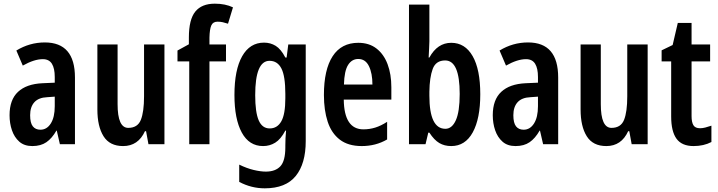

<svg xmlns="http://www.w3.org/2000/svg" viewBox="-20 -785 3910 1045"><path d="M224 -554Q388 -554 388 -363V0H306L289 -74H287Q263 -32 232.5 -11Q202 10 156 10Q112 10 85 -14Q58 -38 45 -76Q32 -114 32 -158Q32 -242 78 -285Q124 -328 211 -332L278 -335V-366Q278 -413 262.5 -438Q247 -463 213 -463Q166 -463 104 -428L69 -510Q141 -554 224 -554ZM237 -256Q190 -254 167 -228.5Q144 -203 144 -158Q144 -116 158.5 -97.5Q173 -79 200 -79Q235 -79 256.5 -113Q278 -147 278 -207V-259Z M875 -543V0H788L775 -71H769Q732 10 650 10Q577 10 543.5 -43.5Q510 -97 510 -189V-543H620V-218Q620 -89 678 -89Q729 -89 746.5 -132.5Q764 -176 764 -261V-543Z M1210 -451H1120V0H1010V-451H946V-510L1008 -544V-581Q1008 -679 1043 -722Q1078 -765 1149 -765Q1178 -765 1202.5 -760Q1227 -755 1248 -745L1221 -656Q1206 -661 1192.5 -664Q1179 -667 1164 -667Q1139 -667 1130 -646.5Q1121 -626 1120 -580V-543H1210Z M1417 -553Q1452 -553 1480.5 -535.5Q1509 -518 1533 -472H1540L1549 -543H1644V-17Q1644 106 1589.5 173Q1535 240 1421 240Q1348 240 1282 205V111Q1323 131 1360.5 140Q1398 149 1427 149Q1479 149 1506 120Q1533 91 1533 17V7Q1533 -33 1537 -74H1533Q1508 -27 1478 -8.5Q1448 10 1412 10Q1336 10 1296 -63.5Q1256 -137 1256 -268Q1256 -405 1298 -479Q1340 -553 1417 -553ZM1447 -454Q1369 -454 1369 -267Q1369 -174 1388 -130Q1407 -86 1448 -86Q1489 -86 1511 -124.5Q1533 -163 1533 -250V-274Q1533 -371 1511.5 -412.5Q1490 -454 1447 -454Z M1930 -552Q1989 -552 2029 -521Q2069 -490 2089.5 -435.5Q2110 -381 2110 -310V-243H1851Q1853 -81 1958 -81Q1991 -81 2022 -90.5Q2053 -100 2087 -122V-26Q2056 -8 2021.5 1Q1987 10 1949 10Q1875 10 1829.5 -25Q1784 -60 1763.5 -122.5Q1743 -185 1743 -268Q1743 -406 1790.5 -479Q1838 -552 1930 -552ZM1930 -464Q1895 -464 1874.5 -431.5Q1854 -399 1852 -325H2007Q2007 -386 1988 -425Q1969 -464 1930 -464Z M2317 -560Q2317 -545 2315.5 -521Q2314 -497 2313 -472H2317Q2361 -552 2436 -552Q2511 -552 2552.5 -479.5Q2594 -407 2594 -272Q2594 -139 2553 -64.5Q2512 10 2436 10Q2399 10 2371 -6.5Q2343 -23 2317 -63H2311L2296 0H2206V-760H2317ZM2403 -456Q2352 -456 2335 -409.5Q2318 -363 2317 -286V-264Q2317 -84 2404 -84Q2440 -84 2461 -130.5Q2482 -177 2482 -274Q2482 -456 2403 -456Z M2854 -554Q3018 -554 3018 -363V0H2936L2919 -74H2917Q2893 -32 2862.5 -11Q2832 10 2786 10Q2742 10 2715 -14Q2688 -38 2675 -76Q2662 -114 2662 -158Q2662 -242 2708 -285Q2754 -328 2841 -332L2908 -335V-366Q2908 -413 2892.5 -438Q2877 -463 2843 -463Q2796 -463 2734 -428L2699 -510Q2771 -554 2854 -554ZM2867 -256Q2820 -254 2797 -228.5Q2774 -203 2774 -158Q2774 -116 2788.5 -97.5Q2803 -79 2830 -79Q2865 -79 2886.5 -113Q2908 -147 2908 -207V-259Z M3505 -543V0H3418L3405 -71H3399Q3362 10 3280 10Q3207 10 3173.5 -43.5Q3140 -97 3140 -189V-543H3250V-218Q3250 -89 3308 -89Q3359 -89 3376.5 -132.5Q3394 -176 3394 -261V-543Z M3790 -87Q3804 -87 3819 -91Q3834 -95 3852 -101V-12Q3810 10 3755 10Q3691 10 3662 -30Q3633 -70 3633 -151V-451H3581V-511L3641 -540L3669 -660H3744V-543H3845V-451H3744V-153Q3744 -120 3754 -103.5Q3764 -87 3790 -87Z"/></svg>

Font: Noto Sans Telugu ExtraCondensed SemiBold
Style: Regular
Weight: 600
Width: 2
Designer: Jelle Bosma - Monotype Design Team
Foundry: Monotype Imaging Inc.
Version: Version 2.005; ttfautohint (v1.8.4.7-5d5b)